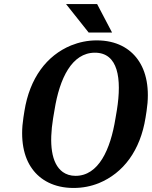

<svg xmlns="http://www.w3.org/2000/svg" viewBox="-20 -921 752 951"><path d="M96 -339C79 -230 97 -142 140 -84C179 -30 247 10 344 10C389 10 430 2 470 -14C591 -64 675 -175 701 -339L706 -371C723 -481 705 -568 662 -627C623 -681 557 -721 459 -721C414 -721 372 -712 332 -696C211 -646 127 -534 101 -371ZM307 -901 419 -760H535L461 -901ZM243 -335 250 -376C275 -533 336 -660 450 -660C565 -660 584 -533 559 -376L552 -335C527 -179 468 -50 354 -50C329 -50 308 -57 291 -69C233 -111 223 -211 243 -335Z"/></svg>

Font: Aerodynamic
Style: Obl
Weight: 500
Designer: Google
Version: Version 2.000980; 2014